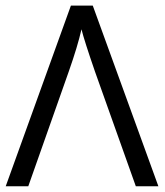

<svg xmlns="http://www.w3.org/2000/svg" viewBox="-20 -653 577 673"><path d="M535.2 0H456.1L313 -401.9Q275.4 -510.7 265.6 -550.3Q252 -490.2 221.2 -402.8L79.1 0H0L228.5 -633.3H305.2Z"/></svg>

Font: XL-Viking
Style: Regular
Weight: 400
Foundry: Ascender Corporation
Version: Version 1.10 March 23, 2015